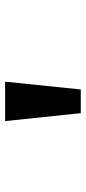

<svg xmlns="http://www.w3.org/2000/svg" viewBox="187 -984 336 750"><g transform="rotate(-90 355.0 -609.0)"><path d="M257 -757H411L380.5 -461.5H288Z"/></g></svg>

Font: League Mono
Style: Bold
Weight: 700
Width: 6
Designer: Tyler Finck
Foundry: The League of Moveable Type / Tyler Finck
Version: Version 2.300;RELEASE